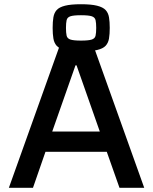

<svg xmlns="http://www.w3.org/2000/svg" viewBox="-20 -888 723 908"><path d="M22 0 268 -688H416L662 0H545L485 -170H195L136 0ZM227 -266H452L342 -579H337ZM363 -645Q315 -645 287.5 -651.5Q260 -658 248 -671.5Q236 -685 232.5 -706Q229 -727 229 -756Q229 -785 232.5 -806Q236 -827 248 -840.5Q260 -854 287.5 -861Q315 -868 363 -868Q411 -868 439 -861Q467 -854 479.5 -840.5Q492 -827 495.5 -806Q499 -785 499 -756Q499 -727 495.5 -706Q492 -685 479.5 -671.5Q467 -658 439 -651.5Q411 -645 363 -645ZM363 -696Q399 -696 414 -701Q429 -706 432 -719.5Q435 -733 435 -756Q435 -779 432 -792.5Q429 -806 414 -811Q399 -816 363 -816Q328 -816 313 -811Q298 -806 295 -792.5Q292 -779 292 -756Q292 -733 295 -719.5Q298 -706 313 -701Q328 -696 363 -696Z"/></svg>

Font: Saira Thin Medium
Style: Regular
Weight: 500
Version: Version 1.101